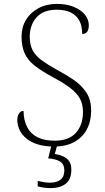

<svg xmlns="http://www.w3.org/2000/svg" viewBox="-20 -744 541 988"><path d="M258 10Q210 10 174.5 -1Q139 -12 115.5 -31.5Q92 -51 80.5 -76Q69 -101 69 -127Q69 -141 73 -151Q77 -161 84 -167Q91 -173 101 -173Q102 -125 119.5 -90.5Q137 -56 172.5 -38Q208 -20 260 -20Q335 -20 371 -61Q407 -102 407 -167Q407 -208 391 -237Q375 -266 340 -292.5Q305 -319 248 -349Q193 -379 158 -406.5Q123 -434 107 -469.5Q91 -505 91 -556Q91 -604 113.5 -641.5Q136 -679 177.5 -701.5Q219 -724 273 -724Q322 -724 359 -709Q396 -694 416.5 -669Q437 -644 437 -614Q437 -592 428.5 -580.5Q420 -569 403 -569Q403 -610 388.5 -637.5Q374 -665 344.5 -679.5Q315 -694 272 -694Q203 -694 168 -654.5Q133 -615 133 -555Q133 -513 148.5 -484.5Q164 -456 194 -434Q224 -412 269 -387Q318 -361 358.5 -333.5Q399 -306 424 -268.5Q449 -231 449 -174Q449 -120 427 -78.5Q405 -37 362.5 -13.5Q320 10 258 10ZM241 224Q226 224 209 222Q192 220 174 215V187Q192 191 206.5 193.5Q221 196 237 196Q271 196 291 181Q311 166 311 132Q311 102 290 88Q269 74 228 71L248 -9H278L262 48Q285 52 304.5 60.5Q324 69 335.5 85Q347 101 347 129Q347 180 317.5 202Q288 224 241 224Z"/></svg>

Font: Noto Serif Thai ExtraLight
Style: Regular
Weight: 250
Version: Version 2.001